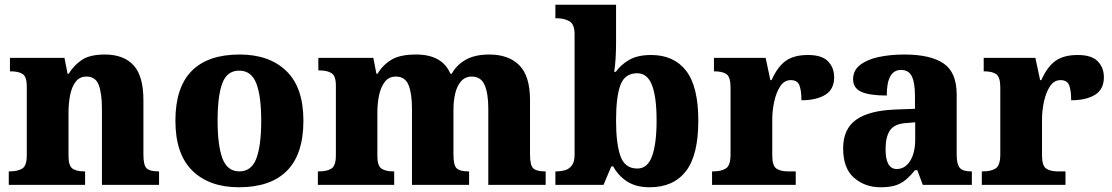

<svg xmlns="http://www.w3.org/2000/svg" viewBox="-20 -780 4692 810"><path d="M17 0V-57H21Q55 -57 74 -69Q93 -81 93 -125V-415Q93 -456 76 -467.5Q59 -479 26 -479H22V-536H252L265 -469H270Q291 -504 325 -527Q359 -550 422 -550Q502 -550 543.5 -504.5Q585 -459 585 -358V-128Q585 -82 599 -69.5Q613 -57 647 -57H651V0H410V-322Q410 -386 396.5 -421.5Q383 -457 345 -457Q316 -457 299.5 -435.5Q283 -414 276 -379.5Q269 -345 269 -305V-122Q269 -81 285.5 -69Q302 -57 335 -57H339V0Z M988 10Q863 10 791.5 -60Q720 -130 720 -271Q720 -411 788.5 -480.5Q857 -550 991 -550Q1116 -550 1188 -480.5Q1260 -411 1260 -271Q1260 -130 1191 -60Q1122 10 988 10ZM990 -57Q1041 -57 1061.5 -111.5Q1082 -166 1082 -271Q1082 -376 1061 -429Q1040 -482 989 -482Q938 -482 918 -429Q898 -376 898 -271Q898 -166 918.5 -111.5Q939 -57 990 -57Z M1321 0V-57H1326Q1360 -57 1378.5 -69Q1397 -81 1397 -125V-419Q1397 -460 1378.5 -471.5Q1360 -483 1327 -483H1323V-536H1555L1568 -469H1573Q1594 -505 1630.5 -527.5Q1667 -550 1735 -550Q1846 -550 1880 -469H1886Q1905 -505 1944 -527.5Q1983 -550 2044 -550Q2126 -550 2171 -504.5Q2216 -459 2216 -358V-128Q2216 -82 2230 -69.5Q2244 -57 2278 -57H2282V0H2040V-322Q2040 -386 2024.5 -421.5Q2009 -457 1970 -457Q1943 -457 1925.5 -437.5Q1908 -418 1900.5 -386Q1893 -354 1893 -316V-128Q1893 -82 1907 -69.5Q1921 -57 1955 -57H1959V0H1718V-322Q1718 -386 1703.5 -421.5Q1689 -457 1650 -457Q1621 -457 1604 -435.5Q1587 -414 1579.5 -379.5Q1572 -345 1572 -305V-122Q1572 -81 1589 -69Q1606 -57 1639 -57H1643V0Z M2721 10Q2663 10 2625.5 -14.5Q2588 -39 2567 -78H2559L2526 0H2323V-57H2330Q2347 -57 2364 -62Q2381 -67 2392.5 -82Q2404 -97 2404 -127V-636Q2404 -678 2382 -690.5Q2360 -703 2328 -703H2323V-760H2579V-595Q2579 -567 2577 -533Q2575 -499 2571 -477H2578Q2599 -507 2634.5 -527.5Q2670 -548 2727 -548Q2823 -548 2874.5 -481.5Q2926 -415 2926 -271Q2926 -125 2873.5 -57.5Q2821 10 2721 10ZM2669 -69Q2712 -69 2731 -121.5Q2750 -174 2750 -272Q2750 -371 2730.5 -421Q2711 -471 2668 -471Q2616 -471 2597.5 -421.5Q2579 -372 2579 -271Q2579 -174 2597.5 -121.5Q2616 -69 2669 -69Z M2984 0V-57H2989Q3023 -57 3042.5 -69.5Q3062 -82 3062 -129V-411Q3062 -455 3045 -467Q3028 -479 2995 -479H2992V-536H3210L3230 -442H3235Q3260 -498 3294.5 -523Q3329 -548 3389 -548Q3447 -548 3473 -521.5Q3499 -495 3499 -454Q3499 -403 3461.5 -380Q3424 -357 3361 -357Q3361 -398 3352.5 -420Q3344 -442 3316 -442Q3289 -442 3272 -416.5Q3255 -391 3246.5 -352.5Q3238 -314 3238 -276V-124Q3238 -80 3256 -68.5Q3274 -57 3303 -57H3337V0Z M3694 10Q3629 10 3583 -30Q3537 -70 3537 -154Q3537 -236 3592 -275Q3647 -314 3759 -318L3840 -321V-375Q3840 -430 3827 -457.5Q3814 -485 3781 -485Q3721 -485 3721 -377Q3649 -377 3614 -392.5Q3579 -408 3579 -446Q3579 -483 3608.5 -506Q3638 -529 3687 -539.5Q3736 -550 3795 -550Q3905 -550 3960.5 -512.5Q4016 -475 4016 -381V-128Q4016 -87 4029 -72Q4042 -57 4076 -57H4080V0H3873L3850 -62H3840Q3818 -35 3798.5 -19.5Q3779 -4 3755 3Q3731 10 3694 10ZM3763 -67Q3798 -67 3819.5 -101Q3841 -135 3841 -191V-264L3804 -261Q3754 -258 3735 -230.5Q3716 -203 3716 -151Q3716 -67 3763 -67Z M4122 0V-57H4127Q4161 -57 4180.5 -69.5Q4200 -82 4200 -129V-411Q4200 -455 4183 -467Q4166 -479 4133 -479H4130V-536H4348L4368 -442H4373Q4398 -498 4432.5 -523Q4467 -548 4527 -548Q4585 -548 4611 -521.5Q4637 -495 4637 -454Q4637 -403 4599.5 -380Q4562 -357 4499 -357Q4499 -398 4490.5 -420Q4482 -442 4454 -442Q4427 -442 4410 -416.5Q4393 -391 4384.5 -352.5Q4376 -314 4376 -276V-124Q4376 -80 4394 -68.5Q4412 -57 4441 -57H4475V0Z"/></svg>

Font: Noto Serif Georgian ExtraBold
Style: Regular
Weight: 800
Designer: Monotype Design Team, Akaki Razmadze
Foundry: Google LLC
Version: Version 2.003; ttfautohint (v1.8.4.7-5d5b)